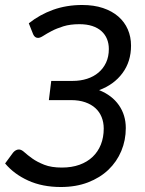

<svg xmlns="http://www.w3.org/2000/svg" viewBox="-26 -743 582 770"><path d="M89.5 -649.5Q133.5 -684.5 187.2 -703.8Q241 -723 303.5 -723Q350.5 -723 387 -710.8Q423.5 -698.5 448.5 -676.8Q473.5 -655 486.5 -625.2Q499.5 -595.5 499.5 -560Q499.5 -496 465.2 -449.8Q431 -403.5 371.5 -381.5Q423 -361 450.8 -321.2Q478.5 -281.5 478.5 -229.5Q478.5 -180.5 460.5 -137.5Q442.5 -94.5 408.8 -62.2Q375 -30 326.8 -11.5Q278.5 7 218 7Q144 7 87.2 -18.8Q30.5 -44.5 -5.5 -87.5L26.5 -131Q31 -136.5 37 -140Q43 -143.5 50 -143.5Q60 -143.5 72.2 -132.2Q84.5 -121 103.8 -107.2Q123 -93.5 151.5 -82.2Q180 -71 222 -71Q261.5 -71 292.8 -82.2Q324 -93.5 345.5 -114Q367 -134.5 378.5 -163.2Q390 -192 390 -227.5Q390 -252.5 381.5 -273.5Q373 -294.5 356.5 -309.5Q340 -324.5 315.5 -333Q291 -341.5 259 -341.5H170L179.5 -418.5H265.5Q296.5 -418.5 323 -427Q349.5 -435.5 369 -452Q388.5 -468.5 399.5 -492.2Q410.5 -516 410.5 -546.5Q410.5 -568.5 403 -586.8Q395.5 -605 380.8 -618.2Q366 -631.5 343.8 -638.8Q321.5 -646 292.5 -646Q255.5 -646 228.2 -637.5Q201 -629 181 -618.5Q161 -608 148 -599.5Q135 -591 126.5 -591Q113.5 -591 107 -605.5Z"/></svg>

Font: Lato 2
Style: Italic
Weight: 400
Italic angle: -7°
Designer: Lukasz Dziedzic with Adam Twardoch and Botio Nikoltchev
Foundry: tyPoland Lukasz Dziedzic
Version: Version 2.015; 2015-08-06; http://www.latofonts.com/